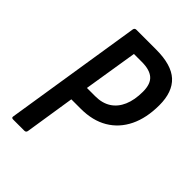

<svg xmlns="http://www.w3.org/2000/svg" viewBox="-195 -745 835 835"><g transform="rotate(45 223.0 -327.5)"><path d="M40 0Q29 0 31 -10L131 -645Q133 -655 143 -655H265Q359 -655 402.5 -615Q446 -575 446 -494Q446 -415 418.5 -358.5Q391 -302 339.5 -271.5Q288 -241 215 -241H157L121 -10Q119 0 109 0ZM170 -324H221Q264 -324 293.5 -343Q323 -362 338.5 -398Q354 -434 354 -485Q354 -532 330.5 -552.5Q307 -573 259 -573H210Z"/></g></svg>

Font: Sofia Sans Condensed SemiBold
Style: Italic
Weight: 600
Italic angle: -9°
Version: Version 4.100